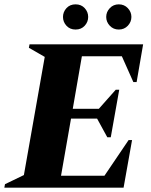

<svg xmlns="http://www.w3.org/2000/svg" viewBox="-50 -864 694 884"><path d="M-30 0 -27 -16 60 -58 156 -602 83 -644 86 -660H609L579 -486H564L511 -605H327L285 -363H405L483 -451H499L460 -232H444L397 -318H277L231 -55H431L542 -219H558L519 0ZM298 -728Q272 -728 256 -745.5Q240 -763 240 -786Q240 -809 256 -826.5Q272 -844 298 -844Q324 -844 340 -826.5Q356 -809 356 -786Q356 -763 340 -745.5Q324 -728 298 -728ZM497 -728Q472 -728 455.5 -745.5Q439 -763 439 -786Q439 -809 455.5 -826.5Q472 -844 497 -844Q522 -844 538.5 -826.5Q555 -809 555 -786Q555 -763 538.5 -745.5Q522 -728 497 -728Z"/></svg>

Font: Spectral SC ExtraBold
Style: Italic
Weight: 800
Italic angle: -10°
Designer: Jean-Baptiste Levee
Foundry: Production Type
Version: Version 2.001